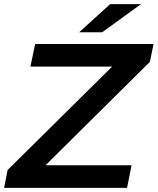

<svg xmlns="http://www.w3.org/2000/svg" viewBox="-34 -914 767 934"><path d="M-14 0 3 -87 561 -639 572 -590H114L137 -700H713L695 -613L138 -61L126 -110H606L584 0ZM351 -757 502 -894H652L463 -757Z"/></svg>

Font: MOST Montserrat SemiBold
Style: Italic
Weight: 600
Italic angle: -11.3°
Designer: Julieta Ulanovsky
Foundry: Julieta Ulanovsky
Version: Version 8.000;March 11, 2024;FontCreator 15.0.0.2926 64-bit